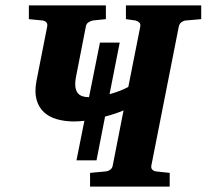

<svg xmlns="http://www.w3.org/2000/svg" viewBox="-20 -691 765 711"><path d="M263.2 -97.2 292.5 -243.7Q281.7 -242.7 272.5 -241.9Q263.2 -241.2 254.9 -241.2Q220.2 -241.2 190.9 -249.5Q161.6 -257.8 142.3 -275.9Q123 -293.9 115.2 -322.5Q107.4 -351.1 115.2 -392.1L154.8 -592.8Q156.7 -602.5 151.4 -608.4Q146 -614.3 137.2 -615.2L86.9 -620.1V-670.9H372.1V-620.1L324.2 -615.2Q314.9 -613.3 307.1 -607.9Q299.3 -602.5 297.9 -592.8L262.2 -410.2Q257.3 -386.2 259 -371.1Q260.7 -356 267.3 -347.2Q273.9 -338.4 284.9 -334.7Q295.9 -331.1 309.6 -331.1L350.1 -533.2H423.3L385.7 -342.3Q404.3 -347.2 422.1 -354Q439.9 -360.8 455.1 -369.1L499.5 -592.8Q501 -602.5 495.4 -607.9Q489.7 -613.3 481.4 -615.2L446.3 -620.1V-670.9H725.1V-620.1L668.5 -615.2Q659.2 -614.3 651.6 -608.4Q644 -602.5 642.1 -592.8L540.5 -78.1Q538.6 -68.4 544.2 -62.7Q549.8 -57.1 558.1 -56.2L608.4 -50.8V0H313.5V-50.8L371.1 -56.2Q380.4 -57.1 388.2 -62.7Q396 -68.4 397.5 -78.1L437.5 -282.2Q422.9 -275.9 405.3 -270Q387.7 -264.2 369.1 -259.3L337.4 -97.2Z"/></svg>

Font: Charis SIL CyrE
Style: Bold Italic
Weight: 700
Italic angle: -11°
Foundry: SIL International
Version: Version 5.000